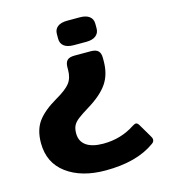

<svg xmlns="http://www.w3.org/2000/svg" viewBox="-105 -671 763 863"><g transform="rotate(-15 276.5 -239.5)"><path d="M227 -519V-541Q227 -563 242.5 -575Q258 -587 288 -587H346Q375 -587 390.5 -575Q406 -563 406 -541V-519Q406 -498 390.5 -485.5Q375 -473 346 -473H288Q258 -473 242.5 -485Q227 -497 227 -519ZM31 -86Q31 -147 59 -185.5Q87 -224 149 -260Q198 -288 216 -311.5Q234 -335 234 -373V-384Q234 -406 244 -416.5Q254 -427 279 -427H354Q378 -427 388.5 -416.5Q399 -406 399 -384V-370Q399 -308 370.5 -266Q342 -224 278 -185Q242 -163 225.5 -150Q209 -137 202 -123Q195 -109 195 -87Q195 -50 222.5 -30.5Q250 -11 302 -11Q384 -11 449 -54Q461 -61 465 -61Q473 -61 480 -49L516 12Q522 21 522 29Q522 39 512 46Q427 108 281 108Q169 108 100 57Q31 6 31 -86Z"/></g></svg>

Font: Mitr Medium
Style: Regular
Weight: 500
Designer: Thanarat Vachiruckul
Foundry: Cadson Demak
Version: Version 1.003